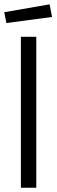

<svg xmlns="http://www.w3.org/2000/svg" viewBox="-21 -878 266 898"><path d="M76.7 -706H148.7V0H76.7ZM-1 -820.9 211.1 -857.7 222.3 -798.5 8.9 -770.2Z"/></svg>

Font: Lineal Thin
Style: Regular
Weight: 200
Designer: Created by Frank Adebiaye with contributions from Anton Moglia & Ariel Martín Pérez
Created by Frank ADEBIAYE with FontF
Foundry: Velvetyne Type Foundry
Version: Version 2.000;Glyphs 3.2 (3227)